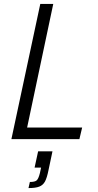

<svg xmlns="http://www.w3.org/2000/svg" viewBox="-20 -708 498 977"><path d="M38 0 185 -688H251L118 -59H398L384 0ZM183 173 189 145H156L174 62H247L227 157Q219 197 209 215.5Q199 234 180 241.5Q161 249 125 249L132 218Q158 218 167 209.5Q176 201 183 173Z"/></svg>

Font: Saira Semi Condensed Light
Style: Italic
Weight: 300
Width: 4
Italic angle: -12°
Designer: Hector Gatti with collaboration of the Omnibus-Type team
Foundry: Omnibus-Type
Version: Version 1.001; ttfautohint (v1.8)